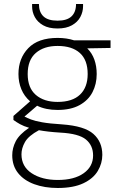

<svg xmlns="http://www.w3.org/2000/svg" viewBox="-20 -705 613 957"><path d="M267 -157Q208 -157 165 -178L102 -124Q115 -117 134.5 -109.5Q154 -102 190 -95.5Q226 -89 290 -85Q401 -77 445.5 -37.5Q490 2 490 67Q490 109 467.5 147Q445 185 395.5 208.5Q346 232 268 232Q202 232 150.5 213Q99 194 70 157.5Q41 121 41 69Q41 33 58.5 -1Q76 -35 125 -68Q98 -76 80 -86Q62 -96 47 -107V-127L130 -200Q101 -225 86.5 -260Q72 -295 72 -336Q72 -414 121 -465Q170 -516 267 -516Q313 -516 349 -504H531V-466L415 -464Q439 -440 450.5 -407.5Q462 -375 462 -336Q462 -286 441 -245.5Q420 -205 376.5 -181Q333 -157 267 -157ZM267 -197Q341 -197 379 -233.5Q417 -270 417 -336Q417 -406 378 -441Q339 -476 267 -476Q199 -476 158.5 -441Q118 -406 118 -336Q118 -267 158.5 -232Q199 -197 267 -197ZM87 64Q87 125 138 158.5Q189 192 268 192Q350 192 397 158.5Q444 125 444 70Q444 20 408.5 -9.5Q373 -39 281 -44Q248 -46 222 -49Q196 -52 174 -56Q122 -28 104.5 3Q87 34 87 64ZM267 -563Q223 -563 195 -579Q167 -595 153.5 -620Q140 -645 140 -673V-685H174Q174 -645 196.5 -623.5Q219 -602 267 -602Q314 -602 336.5 -623.5Q359 -645 359 -685H394V-674Q394 -646 380.5 -620.5Q367 -595 338.5 -579Q310 -563 267 -563Z"/></svg>

Font: DM Sans ExtraLight
Style: Regular
Weight: 200
Designer: Colophon Foundry, Jonny Pinhorn
Foundry: Colophon Foundry
Version: Version 4.004; ttfautohint (v1.8.4.7-5d5b)